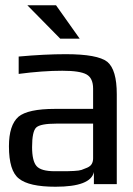

<svg xmlns="http://www.w3.org/2000/svg" viewBox="-20 -700 505 730"><path d="M424 0H337V-46Q325 10 191 10Q90 10 52 -21Q14 -50 14 -144Q14 -224 50 -256Q86 -286 189 -286H334V-363Q334 -403 309 -417Q284 -431 217 -431Q142 -431 51 -419V-485Q150 -494 230 -494Q351 -494 388 -465Q424 -435 424 -342ZM102 -141Q102 -88 119 -68.5Q136 -49 188 -49H206Q227 -49 234 -49Q241 -49 261 -50Q281 -51 290 -54Q299 -57 311.5 -62.5Q324 -68 329 -77Q334 -86 334 -98V-230H195Q133 -230 117.5 -215Q102 -200 102 -141ZM283 -553H209L84 -680H193Z"/></svg>

Font: Gamestation Display
Style: Regular
Weight: 400
Designer: Jonas Hecksher
Foundry: Jonas Hecksher, Playtypeª, e-types AS
Version: Version 1.003